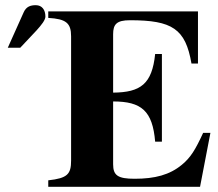

<svg xmlns="http://www.w3.org/2000/svg" viewBox="-20 -720 840 740"><path d="M791 -208H763C733 -143 715 -113 681 -85C634 -46 577 -31 499 -31C434 -31 416 -44 416 -87V-329C525 -329 568 -293 578 -174H604V-512H578C566 -396 522 -364 416 -363V-588C416 -626 429 -642 481 -642C644 -642 695 -609 718 -475H743V-676H166V-651C235 -647 254 -631 254 -580V-101C254 -49 240 -33 166 -25V0H751ZM10 -536H58L121 -603C140 -624 155 -643 155 -656C155 -682 142 -700 118 -700C98 -700 81 -695 71 -672Z"/></svg>

Font: XITS Math
Style: Bold
Weight: 700
Designer: MicroPress Inc., with final additions and corrections provided by Coen Hoffman, Elsevier (retired)
Version: Version 1.105